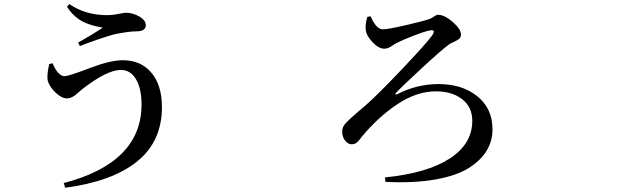

<svg xmlns="http://www.w3.org/2000/svg" viewBox="-20 -836 3040 928"><path d="M217.8 -526.4 234.4 -530.3Q245.1 -502.9 260.3 -485.4Q275.4 -467.8 292 -467.8Q311.5 -467.8 412.1 -506.3Q512.7 -544.9 573.2 -544.9Q661.1 -544.9 711.9 -484.4Q762.7 -423.8 762.7 -318.4Q762.7 -151.4 641.6 -54.7Q520.5 42 294.9 71.3L288.1 48.8Q664.1 -49.8 664.1 -331.1Q664.1 -408.2 637.2 -453.1Q610.4 -498 564.5 -498Q497.1 -498 377.9 -405.3Q373 -401.4 361.3 -391.1Q349.6 -380.9 342.8 -375.5Q335.9 -370.1 325.2 -365.2Q314.5 -360.4 304.7 -360.4Q278.3 -360.4 249.5 -387.7Q220.7 -415 211.9 -442.4Q204.1 -466.8 217.8 -526.4ZM642.6 -684.6Q619.1 -684.6 591.8 -680.7Q564.5 -676.8 544.9 -672.9Q525.4 -668.9 494.1 -658.7Q462.9 -648.4 450.7 -644.5Q438.5 -640.6 404.3 -627.9Q370.1 -615.2 366.2 -613.3L357.4 -629.9Q426.8 -668.9 476.6 -702.1Q399.4 -715.8 359.4 -744.1Q326.2 -767.6 303.7 -803.7L315.4 -816.4Q391.6 -762.7 499 -762.7Q522.5 -762.7 552.2 -768.6Q582 -774.4 587.9 -774.4Q622.1 -774.4 653.3 -756.3Q684.6 -738.3 684.6 -713.9Q684.6 -685.5 642.6 -684.6Z M1755.9 -754.9 1771.5 -756.8Q1798.8 -694.3 1830.1 -694.3Q1855.5 -694.3 1939.9 -713.9Q2024.4 -733.4 2055.7 -744.1Q2066.4 -748 2078.1 -756.3Q2089.8 -764.6 2096.7 -764.6Q2127.9 -764.6 2168 -730Q2208 -695.3 2208 -668.9Q2208 -656.2 2199.7 -648.9Q2191.4 -641.6 2174.3 -633.8Q2157.2 -626 2151.4 -622.1Q2116.2 -596.7 2020.5 -508.3Q1924.8 -419.9 1894.5 -387.7Q1888.7 -381.8 1891.1 -379.9Q1893.6 -377.9 1900.4 -380.9Q1995.1 -429.7 2099.6 -429.7Q2213.9 -429.7 2287.1 -370.6Q2360.4 -311.5 2360.4 -210.9Q2360.4 -154.3 2332 -107.4Q2303.7 -60.5 2244.6 -23.4Q2185.5 13.7 2083 31.7Q1980.5 49.8 1842.8 43L1840.8 21.5Q2044.9 1 2153.8 -69.8Q2262.7 -140.6 2262.7 -252Q2262.7 -318.4 2213.9 -356.4Q2165 -394.5 2086.9 -394.5Q1994.1 -394.5 1900.9 -332.5Q1807.6 -270.5 1728.5 -174.8Q1714.8 -155.3 1704.6 -147Q1694.3 -138.7 1678.7 -138.7Q1662.1 -138.7 1647.9 -156.7Q1633.8 -174.8 1633.8 -201.2Q1633.8 -211.9 1638.2 -222.2Q1642.6 -232.4 1654.8 -244.6Q1667 -256.8 1676.3 -265.6Q1685.5 -274.4 1708 -293.5Q1730.5 -312.5 1744.1 -324.2Q1802.7 -375 1920.4 -499Q2038.1 -623 2067.4 -663.1Q2079.1 -679.7 2076.2 -686Q2073.2 -692.4 2055.7 -688.5Q2027.3 -682.6 1975.1 -662.1Q1922.9 -641.6 1890.6 -625Q1885.7 -622.1 1876 -615.2Q1866.2 -608.4 1856.9 -604.5Q1847.7 -600.6 1837.9 -600.6Q1810.5 -600.6 1780.8 -631.8Q1751 -663.1 1748 -690.4Q1744.1 -717.8 1755.9 -754.9Z"/></svg>

Font: Bpmf Zihi Serif SemiBold
Style: SemiBold
Weight: 600
Foundry: But Ko
Version: Version 1.320